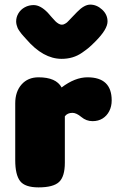

<svg xmlns="http://www.w3.org/2000/svg" viewBox="-20 -812 512 832"><path d="M261 -107Q261 -47 236 -23.5Q211 0 147 0Q88 0 67 -27.5Q46 -55 46 -118V-364Q46 -415 73.5 -446Q101 -477 147 -477Q223 -477 247 -433Q305 -477 359 -477Q464 -477 464 -377Q464 -351 453.5 -330.5Q443 -310 424.5 -298.5Q406 -287 381 -287Q354 -287 332.5 -305Q311 -323 294 -323Q272 -323 261 -308ZM393 -632Q376 -615 365.5 -606Q355 -597 335.5 -583.5Q316 -570 294 -563.5Q272 -557 247 -557Q167 -557 94 -642Q92 -644 84 -653Q76 -662 73.5 -665Q71 -668 65 -676.5Q59 -685 56.5 -690.5Q54 -696 52 -704Q50 -712 50 -719Q50 -738 60 -754.5Q70 -771 87.5 -780.5Q105 -790 126 -790Q155 -790 187 -757Q193 -750 204 -737.5Q215 -725 220.5 -719.5Q226 -714 233.5 -709.5Q241 -705 248 -705Q252 -705 255 -706Q258 -707 262.5 -709.5Q267 -712 270 -714.5Q273 -717 278.5 -723Q284 -729 288 -733Q292 -737 300 -745.5Q308 -754 314 -760Q345 -792 371 -792Q399 -792 422.5 -770.5Q446 -749 446 -719Q446 -685 393 -632Z"/></svg>

Font: Coiny 2.0
Style: Regular
Weight: 400
Version: Version 1.001 July 11, 2018